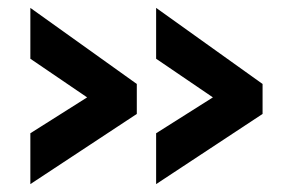

<svg xmlns="http://www.w3.org/2000/svg" viewBox="-20 -506 719 487"><path d="M646 -217 376 -39V-168L520 -259L376 -357V-486L646 -293ZM327 -217 57 -39V-168L201 -259L57 -357V-486L327 -293Z"/></svg>

Font: Oxford Sans
Style: Regular
Weight: 800
Designer: Matt McInerney, Pablo Impallari, Rodrigo Fuenzalida
Foundry: Matt McInerney, Pablo Impallari, Rodrigo Fuenzalida
Version: Version 3.000g; ttfautohint (v1.5) -l 8 -r 28 -G 28 -x 14 -D